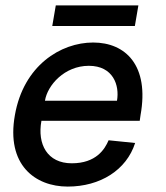

<svg xmlns="http://www.w3.org/2000/svg" viewBox="-20 -673 612 709"><path d="M230 16C350 16 447 -45 479 -145L381 -155C367 -122 335 -70 245 -70C155 -70 117 -140 133 -227H496L499 -248C532 -431 444 -516 324 -516C204 -516 67 -431 35 -248C2 -64 110 16 230 16ZM146 -301C155 -358 218 -430 308 -430C398 -430 422 -358 412 -301ZM173 -577H478L491 -653H186Z"/></svg>

Font: Uncut Sans Medium
Style: Italic
Weight: 500
Italic angle: -10°
Designer: Kasper Nordkvist
Foundry: Uncut Type
Version: Version 1.111;FEAKit 1.0